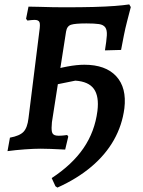

<svg xmlns="http://www.w3.org/2000/svg" viewBox="-20 -673 645 869"><path d="M240 176 231 170 214 133Q307 72 358 -2.5Q409 -77 421 -171Q429 -237 405 -270.5Q381 -304 321 -308L188 -281L194 -349Q242 -364 285 -372Q328 -380 362 -380Q458 -380 506 -328Q554 -276 543 -183Q533 -106 495.5 -39.5Q458 27 393.5 81.5Q329 136 240 176ZM14 11 25 -50Q69 -58 86.5 -76.5Q104 -95 109 -138L158 -531Q163 -563 158.5 -573Q154 -583 136 -583Q129 -583 121 -582Q113 -581 104 -580L98 -588L109 -643Q131 -643 159.5 -642Q188 -641 218 -640.5Q248 -640 272 -640Q349 -640 404.5 -641.5Q460 -643 499 -646Q538 -649 565 -653L572 -641Q564 -610 555.5 -577.5Q547 -545 540.5 -512Q534 -479 528 -447L455 -445Q462 -488 463.5 -512.5Q465 -537 456.5 -549Q448 -561 428 -564Q408 -567 371 -567Q320 -567 301.5 -561Q283 -555 279 -530L215 -120Q212 -91 215 -76.5Q218 -62 234.5 -59.5Q251 -57 284 -62L289 -55L275 4Q240 2 209.5 1Q179 0 164 0Q134 0 92.5 3Q51 6 14 11Z"/></svg>

Font: Alegreya SemiBold
Style: Italic
Weight: 600
Italic angle: -7°
Designer: Juan Pablo del Peral
Foundry: Huerta Tipografica
Version: Version 2.009